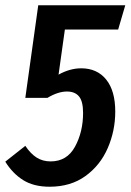

<svg xmlns="http://www.w3.org/2000/svg" viewBox="-33 -693 495 728"><path d="M415 -581H213L189 -410Q232 -434 275 -434Q335 -434 369.5 -391.5Q404 -349 404 -270Q404 -197 375.5 -131.5Q347 -66 291 -25.5Q235 15 155 15Q95 15 55 -10Q15 -35 -13 -80L63 -140Q83 -110 106 -95.5Q129 -81 159 -81Q221 -81 251.5 -137Q282 -193 282 -265Q282 -309 266.5 -327.5Q251 -346 221 -346Q187 -346 147 -322H63L112 -673H442Z"/></svg>

Font: Fira Sans Extra Condensed Medium
Style: Italic
Weight: 500
Width: 3
Italic angle: -8°
Designer: Carrois Corporate & Edenspiekermann AG
Foundry: Carrois Corporate GbR & Edenspiekermann AG
Version: Version 4.203